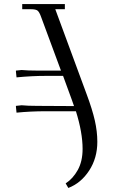

<svg xmlns="http://www.w3.org/2000/svg" viewBox="-20 -722 552 941"><path d="M58.1 -198.2V-203.1L85.9 -206.1Q115.7 -203.1 163.1 -203.1L342.8 -202.1Q340.8 -207.5 336.9 -218.8Q333 -230 332 -232.9L289.1 -350.1H204.1Q136.2 -350.1 61 -342.8L58.1 -371.1V-376L85.9 -378.9Q115.7 -376 163.1 -376H278.8L182.1 -637.2Q173.3 -662.1 164.8 -669.4Q156.2 -676.8 132.8 -676.8H88.9V-702.1H297.9V-676.8H251L404.8 -259.8Q432.6 -185.1 444.8 -131.3Q457 -77.6 457 -26.9Q457 52.7 417 114Q377 175.3 314.9 199.2L301.8 176.8Q337.4 153.8 361.1 111.3Q384.8 68.8 384.8 7.8Q384.8 -72.3 352.1 -176.8H204.1Q130.9 -176.8 61 -169.9Z"/></svg>

Font: Dihjauti S
Style: Regular
Weight: 400
Designer: T. Christopher White
Version: Version 3.0.0